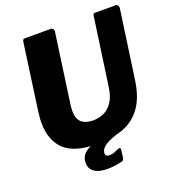

<svg xmlns="http://www.w3.org/2000/svg" viewBox="-160 -866 1056 1163"><g transform="rotate(-20 368.0 -284.5)"><path d="M674 -279Q659 -169 612.5 -105.5Q566 -42 494.5 -16Q423 10 330 10Q181 10 116.5 -51.5Q52 -113 52 -227Q52 -246 54 -267Q56 -288 59 -309L117 -726Q119 -736 122.5 -739Q126 -742 133 -742H301Q309 -742 314.5 -734.5Q320 -727 318 -717L256 -275Q255 -263 253.5 -252.5Q252 -242 252 -232Q252 -178 278.5 -155.5Q305 -133 352 -133Q390 -133 422.5 -148Q455 -163 478 -197.5Q501 -232 509 -289L571 -726Q572 -736 575 -739Q578 -742 586 -742H719Q727 -742 732 -734.5Q737 -727 736 -717L674 -279ZM222 78Q224 62 233 48Q242 34 263.5 19.5Q285 5 327 -8L454 -4Q397 15 373.5 33.5Q350 52 348 73Q346 86 352 92.5Q358 99 372 99Q392 99 407 92.5Q422 86 435 80Q444 77 448 81Q452 85 450 94L444 142Q443 147 440 152.5Q437 158 432 160Q416 164 390 168.5Q364 173 332 173Q276 173 245.5 149Q215 125 222 78Z"/></g></svg>

Font: Libre Franklin Thin ExtraBold
Style: Italic
Weight: 800
Italic angle: -8°
Version: Version 2.000